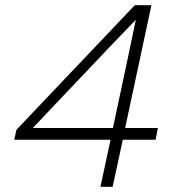

<svg xmlns="http://www.w3.org/2000/svg" viewBox="-20 -718 690 738"><path d="M405 -181H35L43 -219L498 -698H562L461 -226H587L578 -181H452L413 0H366ZM414 -226 475 -512 502 -642 402 -538 106 -226Z"/></svg>

Font: Azeret Mono Thin
Style: Italic
Weight: 100
Italic angle: -12°
Designer: Martin Vácha
Foundry: Displaay
Version: Version 1.000; Glyphs 3.0.3, build 3074